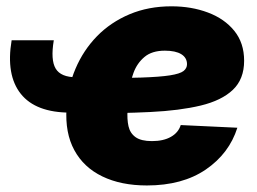

<svg xmlns="http://www.w3.org/2000/svg" viewBox="-20 -564 799 596"><path d="M198.7 -214.4Q90.8 -214.4 44.4 -272.9Q-2 -331.5 16.1 -439H147Q136.7 -377.9 152.8 -351.1Q168.9 -324.2 216.8 -324.2ZM436 11.7Q355.5 11.7 297.6 -16.4Q239.7 -44.4 210.7 -97.9Q181.6 -151.4 186.5 -228Q189.9 -293.5 214.4 -350.8Q238.8 -408.2 281.2 -451.7Q323.7 -495.1 382.3 -519.8Q440.9 -544.4 512.2 -544.4Q574.2 -544.4 625.5 -525.1Q676.8 -505.9 707.3 -468.3Q737.8 -430.7 737.8 -375.5Q737.8 -318.4 702.9 -285.2Q668 -252 602.8 -236.3Q537.6 -220.7 446.5 -216.3Q355.5 -211.9 242.7 -211.9L260.7 -321.3Q357.9 -321.3 417.2 -323.2Q476.6 -325.2 507.6 -330.1Q538.6 -335 549.6 -343.5Q560.5 -352.1 560.5 -364.7Q560.5 -384.8 542.7 -395.8Q524.9 -406.7 491.7 -406.7Q451.7 -406.7 428.5 -387.2Q405.3 -367.7 394.5 -338.1Q383.8 -308.6 380.4 -277.3Q377 -246.1 376 -222.7Q374 -193.8 378.9 -172.1Q383.8 -150.4 400.9 -138.2Q418 -126 451.7 -126Q487.3 -126 510.5 -139.2Q533.7 -152.3 541 -175.8L716.8 -167.5Q691.4 -87.4 618.9 -37.8Q546.4 11.7 436 11.7Z"/></svg>

Font: Inter 20pt Black
Style: Italic
Weight: 900
Italic angle: -9.3988°
Version: Version 4.001;git-66647c0bb